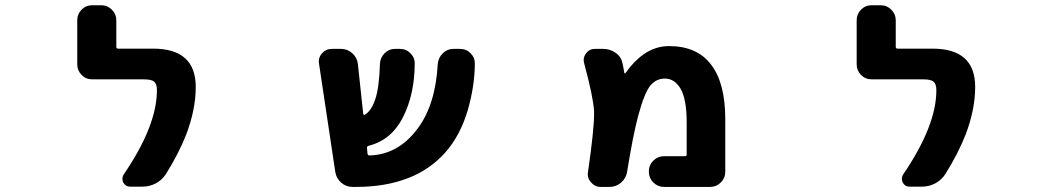

<svg xmlns="http://www.w3.org/2000/svg" viewBox="-20 -737 4040 739"><path d="M480.5 -18.6Q462.9 -18.6 454.1 -35.2Q451.2 -42 451.2 -48.8Q451.2 -57.6 456.1 -65.4Q584 -252.9 584 -389.6Q584 -414.1 573.2 -422.9Q562.5 -431.6 533.2 -431.6H335Q310.5 -431.6 293.9 -448.7Q277.3 -465.8 277.3 -489.3V-659.2Q277.3 -682.6 293.9 -699.7Q310.5 -716.8 335 -716.8H370.1Q393.6 -716.8 410.6 -699.7Q427.7 -682.6 427.7 -659.2V-556.6Q427.7 -549.8 434.6 -549.8H569.3Q733.4 -549.8 733.4 -402.3Q733.4 -316.4 697.3 -220.7Q668.9 -147.5 618.2 -66.4Q603.5 -43.9 579.6 -31.2Q555.7 -18.6 528.3 -18.6Z M1336.9 -17.6Q1311.5 -17.6 1293 -34.2Q1274.4 -50.8 1270.5 -75.2L1208 -491.2Q1207 -496.1 1207 -500Q1207 -517.6 1218.8 -531.2Q1234.4 -548.8 1256.8 -548.8H1293Q1317.4 -548.8 1335.9 -532.2Q1354.5 -515.6 1357.4 -491.2L1377.9 -299.8Q1377.9 -296.9 1380.4 -295.4Q1382.8 -293.9 1384.8 -295.9Q1409.2 -310.5 1423.8 -353.5Q1439.5 -397.5 1442.4 -491.2Q1443.4 -514.6 1460 -531.7Q1476.6 -548.8 1501 -548.8H1519.5Q1543.9 -548.8 1560.5 -531.2Q1576.2 -515.6 1576.2 -494.1Q1576.2 -374 1530.3 -284.2Q1485.4 -197.3 1398.4 -175.8Q1391.6 -173.8 1392.6 -167L1394.5 -145.5Q1395.5 -138.7 1402.3 -138.7Q1513.7 -141.6 1588.9 -244.1Q1656.2 -335 1665 -491.2Q1667 -514.6 1684.1 -531.7Q1701.2 -548.8 1724.6 -548.8H1751Q1775.4 -548.8 1792 -531.2Q1807.6 -515.6 1807.6 -494.1Q1807.6 -407.2 1780.3 -312.5Q1751 -213.9 1692.4 -148.4Q1663.1 -116.2 1627 -91.3Q1590.8 -66.4 1548.8 -50.8Q1462.9 -17.6 1350.6 -17.6Z M2535.2 -17.6Q2511.7 -17.6 2494.6 -34.7Q2477.5 -51.8 2477.5 -75.2V-78.1Q2477.5 -101.6 2494.6 -118.7Q2511.7 -135.7 2535.2 -135.7H2616.2Q2623 -135.7 2623 -142.6V-265.6Q2623 -354.5 2599.6 -395.5Q2576.2 -434.6 2539.1 -434.6Q2506.8 -434.6 2484.4 -409.2Q2460.9 -381.8 2436.5 -292Q2416 -214.8 2393.6 -75.2Q2389.6 -50.8 2370.6 -34.2Q2351.6 -17.6 2326.2 -17.6H2292Q2269.5 -17.6 2254.9 -35.2Q2242.2 -48.8 2242.2 -67.4Q2242.2 -71.3 2243.2 -75.2Q2266.6 -237.3 2266.6 -297.9Q2266.6 -303.7 2266.6 -308.6Q2263.7 -362.3 2228.5 -493.2Q2226.6 -500 2226.6 -505.9Q2226.6 -519.5 2235.4 -531.2Q2248 -548.8 2269.5 -548.8H2301.8Q2328.1 -548.8 2349.6 -533.7Q2371.1 -518.6 2376 -493.2Q2379.9 -476.6 2382.8 -457Q2382.8 -455.1 2384.8 -454.6Q2386.7 -454.1 2387.7 -456.1Q2420.9 -502.9 2458 -528.3Q2502.9 -559.6 2554.7 -559.6Q2663.1 -559.6 2716.8 -488.3Q2771.5 -418 2771.5 -278.3V-75.2Q2771.5 -51.8 2754.4 -34.7Q2737.3 -17.6 2713.9 -17.6Z M3480.5 -18.6Q3462.9 -18.6 3454.1 -35.2Q3451.2 -42 3451.2 -48.8Q3451.2 -57.6 3456.1 -65.4Q3584 -252.9 3584 -389.6Q3584 -414.1 3573.2 -422.9Q3562.5 -431.6 3533.2 -431.6H3335Q3310.5 -431.6 3293.9 -448.7Q3277.3 -465.8 3277.3 -489.3V-659.2Q3277.3 -682.6 3293.9 -699.7Q3310.5 -716.8 3335 -716.8H3370.1Q3393.6 -716.8 3410.6 -699.7Q3427.7 -682.6 3427.7 -659.2V-556.6Q3427.7 -549.8 3434.6 -549.8H3569.3Q3733.4 -549.8 3733.4 -402.3Q3733.4 -316.4 3697.3 -220.7Q3668.9 -147.5 3618.2 -66.4Q3603.5 -43.9 3579.6 -31.2Q3555.7 -18.6 3528.3 -18.6Z"/></svg>

Font: Rounded Mgen+ 2m bold
Style: Bold
Weight: 700
Designer: [Source Han Sans]
Ryoko NISHIZUKA  (kana & ideographs); Paul D. Hunt (Latin, Greek & Cyrillic); Wenlong ZHANG  (bopomofo
Version: Version 1.059.20150602